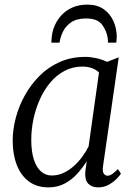

<svg xmlns="http://www.w3.org/2000/svg" viewBox="-20 -802 587 832"><path d="M426.5 -82.5Q423 -58 430 -49.2Q437 -40.5 446 -40.5Q455.5 -40.5 466.5 -48Q477.5 -55.5 491 -69.5L504 -49.5Q500 -42.5 486.5 -28.2Q473 -14 452.2 -2Q431.5 10 405.5 10Q378 10 362.5 -6Q347 -22 349.5 -58L356 -103.5Q338.5 -75.5 314.8 -49.2Q291 -23 260 -6.5Q229 10 190 10Q139.5 10 105 -15.8Q70.5 -41.5 52.8 -87.2Q35 -133 35 -193Q35 -240 48.2 -290.8Q61.5 -341.5 87.5 -388.5Q113.5 -435.5 151.5 -473.5Q189.5 -511.5 239.2 -533.5Q289 -555.5 350 -555.5Q372.5 -555.5 398 -549.8Q423.5 -544 444 -534L494.5 -553.5ZM409 -488Q396 -500.5 377.8 -507Q359.5 -513.5 337.5 -513.5Q295 -513.5 260 -495Q225 -476.5 198.2 -444.8Q171.5 -413 153 -372Q134.5 -331 125 -286Q115.5 -241 115.5 -196.5Q115.5 -145 126.8 -110.5Q138 -76 158 -58.8Q178 -41.5 204 -41.5Q231.5 -41.5 255.8 -53Q280 -64.5 300.5 -83Q321 -101.5 337.2 -123.8Q353.5 -146 364 -168ZM202.5 -617Q202.5 -621 202.8 -625Q203 -629 203.5 -633Q205 -662.5 216.2 -689.2Q227.5 -716 247.2 -737Q267 -758 295 -770Q323 -782 359 -782Q400.5 -782 428.5 -762.8Q456.5 -743.5 471.2 -711.2Q486 -679 486 -640.5Q486 -635 485 -628Q484 -621 483.5 -617H447.5Q447.5 -620.5 447.8 -624.8Q448 -629 447 -635Q442.5 -668.5 422.2 -695.2Q402 -722 353 -722Q312.5 -722 288.2 -705.2Q264 -688.5 252.5 -664.2Q241 -640 238 -617Z"/></svg>

Font: Merriweather 48pt Light
Style: Italic
Weight: 300
Italic angle: -7.8°
Version: Version 2.101